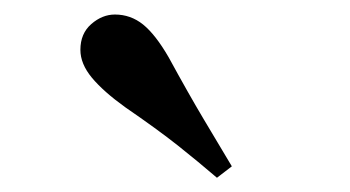

<svg xmlns="http://www.w3.org/2000/svg" viewBox="-20 -875 487 267"><path d="M302.4 -643.7 281.7 -627.8Q256.3 -649.6 227.4 -672.6Q198.4 -695.5 154.1 -725.9Q123.9 -747.6 107.8 -766.9Q91.8 -786.2 91.8 -805.7Q91.8 -828.4 107 -841.6Q122.2 -854.8 139.8 -854.8Q161.7 -854.8 179 -840.9Q196.3 -826.9 214.5 -795.4Q242.6 -743.9 263.3 -709.2Q284 -674.4 302.4 -643.7Z"/></svg>

Font: Noto Serif SC
Style: Regular
Weight: 200
Designer: Ryoko NISHIZUKA 西塚涼子 (kana & ideographs); Frank Grießhammer (Latin, Greek & Cyrillic); Wenlong ZHANG 张文龙 (bopomofo); San
Foundry: Adobe
Version: Version 2.001;hotconv 1.1.0;makeotfexe 2.6.0